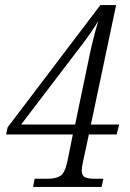

<svg xmlns="http://www.w3.org/2000/svg" viewBox="-20 -734 512 754"><path d="M110 0 116 -32H167Q200 -32 217.5 -43.5Q235 -55 245 -102L266 -206H4L10 -234L374 -714H436L337 -245H448L438 -206H329L306 -99Q304 -91 302.5 -81Q301 -71 301 -65Q301 -44 313.5 -38Q326 -32 353 -32H386L379 0ZM297 -552 63 -245H275L323 -475Q332 -521 343 -567Q354 -613 366 -652Q354 -631 333 -601Q312 -571 297 -552Z"/></svg>

Font: Noto Serif Condensed Light
Style: Italic
Weight: 300
Width: 3
Italic angle: -12°
Designer: Monotype Design Team
Foundry: Monotype Imaging Inc.
Version: Version 2.014; ttfautohint (v1.8.4.7-5d5b)